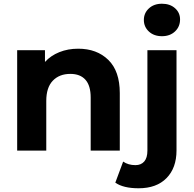

<svg xmlns="http://www.w3.org/2000/svg" viewBox="-20 -807 1038 1029"><path d="M622 -308V0H466V-284Q466 -348 438 -379.5Q410 -411 357 -411Q298 -411 263 -374.5Q228 -338 228 -266V0H72V-538H221V-475Q252 -509 298 -527.5Q344 -546 399 -546Q499 -546 560.5 -486Q622 -426 622 -308ZM598 172 640 59Q667 78 706 78Q736 78 753 58.5Q770 39 770 0V-538H926V-1Q926 93 872.5 147.5Q819 202 723 202Q641 202 598 172ZM751 -700Q751 -737 778 -762Q805 -787 848 -787Q891 -787 918 -763Q945 -739 945 -703Q945 -664 918 -638.5Q891 -613 848 -613Q805 -613 778 -638Q751 -663 751 -700Z"/></svg>

Font: Montserrat-Bold
Style: Bold
Weight: 700
Version: Version 7.200